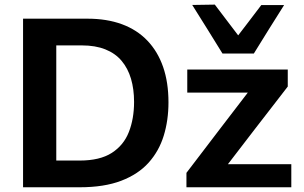

<svg xmlns="http://www.w3.org/2000/svg" viewBox="-20 -792 1284 812"><path d="M77.5 0Q77.5 -58 77.5 -112.5Q77.5 -167 77.5 -233.5V-474.5Q77.5 -543 77.5 -598.5Q77.5 -654 77.5 -713Q120.5 -713 165.2 -713Q210 -713 256.2 -713Q302.5 -713 350 -713Q432 -713 495.8 -689.5Q559.5 -666 603.2 -620.2Q647 -574.5 669.8 -509Q692.5 -443.5 692.5 -359Q692.5 -283.5 672.5 -218.2Q652.5 -153 608.5 -104Q564.5 -55 492.5 -27.5Q420.5 0 317 0Q270.5 0 230.5 0Q190.5 0 153.2 0Q116 0 77.5 0ZM218 -113H317Q402 -113 452.5 -145.2Q503 -177.5 525 -233.8Q547 -290 547 -361Q547 -415 534 -459Q521 -503 494.2 -534.8Q467.5 -566.5 425.5 -583.2Q383.5 -600 326 -600H218Q218 -563.5 218 -526.5Q218 -489.5 218 -443V-266Q218 -221.5 218 -185Q218 -148.5 218 -113ZM768.5 0V-61Q807 -111.5 844.2 -160.2Q881.5 -209 915 -253L1058 -439.5L1074 -400.5H973Q948.5 -400.5 914.2 -400.5Q880 -400.5 842.8 -400.5Q805.5 -400.5 772 -400.5V-498H1197V-426Q1179 -402.5 1155.5 -372.2Q1132 -342 1107 -309.5Q1082 -277 1059 -247.5L920 -66.5L907.5 -97.5H1018Q1042.5 -97.5 1076.2 -97.5Q1110 -97.5 1145.8 -97.5Q1181.5 -97.5 1212 -97.5V0ZM921 -565.5Q889 -617.5 857 -668.8Q825 -720 793 -771L888.5 -772.5Q917 -735 945.2 -697.8Q973.5 -660.5 1002.5 -622.5H972Q1001 -660 1029 -696.8Q1057 -733.5 1085 -770.5H1181.5Q1149.5 -720 1117.5 -668.8Q1085.5 -617.5 1053.5 -565.5Z"/></svg>

Font: Commissioner Thin SemiBold
Style: Regular
Weight: 600
Version: Version 1.000